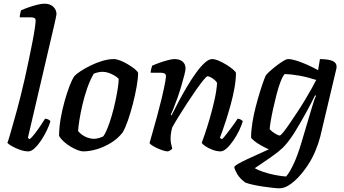

<svg xmlns="http://www.w3.org/2000/svg" viewBox="-20 -820 1862 1040"><path d="M134 0Q113 0 88.5 -8.5Q64 -17 45 -28Q26 -39 20 -46Q25 -58 32.5 -84.5Q40 -111 50 -146Q60 -181 71 -220.5Q82 -260 91 -297Q103 -344 114.5 -395.5Q126 -447 136.5 -497.5Q147 -548 155.5 -591.5Q164 -635 168.5 -666Q173 -697 173 -708Q173 -719 166 -722.5Q159 -726 148 -726H87Q87 -736 89.5 -747Q92 -758 94 -764Q109 -771 133 -779.5Q157 -788 180.5 -794Q204 -800 222 -800Q251 -800 268.5 -783.5Q286 -767 286 -743Q286 -741 282 -721.5Q278 -702 273 -681L131 -73L141 -66Q153 -76 168.5 -96Q184 -116 199 -138.5Q214 -161 224 -177Q233 -177 242 -172.5Q251 -168 253 -163Q247 -142 234 -114.5Q221 -87 203.5 -60.5Q186 -34 167.5 -17Q149 0 134 0Z M430 0Q419 0 400.5 -7Q382 -14 362 -26Q342 -38 325.5 -53Q309 -68 300 -84Q300 -128 308.5 -177Q317 -226 330 -272.5Q343 -319 357 -355Q371 -391 383 -408Q393 -419 416.5 -434.5Q440 -450 470.5 -465Q501 -480 534 -490Q567 -500 597 -500Q611 -500 631.5 -492Q652 -484 673 -471.5Q694 -459 709.5 -446.5Q725 -434 728 -425Q728 -395 720 -350Q712 -305 699.5 -256.5Q687 -208 672.5 -166.5Q658 -125 644 -102Q618 -69 581.5 -46.5Q545 -24 505.5 -12Q466 0 430 0ZM489 -68Q496 -68 504 -69.5Q512 -71 521.5 -74Q531 -77 539 -81Q550 -95 562 -125Q574 -155 585 -192.5Q596 -230 604.5 -269.5Q613 -309 618 -341.5Q623 -374 623 -393Q612 -404 598 -412Q584 -420 568 -425.5Q552 -431 536 -431Q524 -431 512.5 -428.5Q501 -426 488 -421Q468 -387 452.5 -342.5Q437 -298 426.5 -252.5Q416 -207 410 -169Q404 -131 403 -110Q411 -100 424.5 -90Q438 -80 455.5 -74Q473 -68 489 -68Z M889 0Q879 0 863 -5Q847 -10 831 -17.5Q815 -25 803.5 -32.5Q792 -40 790 -45Q796 -67 807 -105Q818 -143 831 -191Q844 -239 856 -288Q862 -314 867.5 -339Q873 -364 876 -382Q879 -400 879 -406Q879 -418 871.5 -422Q864 -426 849 -426H796Q796 -435 799 -446Q802 -457 804 -464Q819 -471 842.5 -479.5Q866 -488 889 -494Q912 -500 925 -500Q953 -500 969 -486.5Q985 -473 985 -449Q985 -439 978.5 -413.5Q972 -388 962.5 -355.5Q953 -323 941.5 -290.5Q930 -258 920 -233Q910 -208 905 -199L909 -195Q926 -229 947.5 -269.5Q969 -310 993 -350.5Q1017 -391 1041.5 -425Q1066 -459 1088.5 -479.5Q1111 -500 1129 -500Q1144 -500 1165 -491Q1186 -482 1207 -469Q1228 -456 1242.5 -443.5Q1257 -431 1258 -425Q1258 -388 1250 -343Q1242 -298 1229.5 -253Q1217 -208 1204.5 -169Q1192 -130 1182.5 -104Q1173 -78 1171 -73L1183 -66Q1193 -76 1208.5 -96Q1224 -116 1240.5 -138.5Q1257 -161 1267 -177Q1276 -177 1284.5 -172Q1293 -167 1295 -163Q1289 -142 1276 -114.5Q1263 -87 1245 -60.5Q1227 -34 1208.5 -17Q1190 0 1175 0Q1154 0 1131.5 -8.5Q1109 -17 1092.5 -28Q1076 -39 1073 -47Q1078 -60 1090 -95Q1102 -130 1116 -178Q1130 -226 1141.5 -277Q1153 -328 1156 -371Q1150 -381 1140 -389Q1130 -397 1120 -402Q1110 -407 1104 -407Q1099 -407 1082.5 -387Q1066 -367 1043.5 -335Q1021 -303 996.5 -265.5Q972 -228 950 -192.5Q928 -157 913 -130Q909 -116 906.5 -100.5Q904 -85 904 -70Q904 -56 906.5 -42.5Q909 -29 913 -15Q910 -11 903.5 -6.5Q897 -2 889 0Z M1494 200Q1482 200 1458.5 197.5Q1435 195 1407.5 191Q1380 187 1354 181.5Q1328 176 1309 169Q1279 147 1265 123Q1251 99 1249 85Q1251 78 1269.5 67.5Q1288 57 1315.5 44Q1343 31 1374.5 17Q1406 3 1436 -11Q1416 -20 1394.5 -32Q1373 -44 1357.5 -56.5Q1342 -69 1340 -75Q1340 -111 1347 -155Q1354 -199 1365.5 -243Q1377 -287 1388.5 -324Q1400 -361 1409 -385Q1418 -409 1421 -413Q1427 -421 1442.5 -435Q1458 -449 1477.5 -464Q1497 -479 1514 -489.5Q1531 -500 1540 -500Q1559 -500 1586 -491.5Q1613 -483 1643.5 -469.5Q1674 -456 1703 -440L1713 -500Q1722 -500 1737 -499Q1752 -498 1767.5 -494.5Q1783 -491 1793 -482.5Q1803 -474 1803 -459Q1803 -458 1803 -454.5Q1803 -451 1802 -448L1715 -81Q1705 -42 1688 -1.5Q1671 39 1647.5 74.5Q1624 110 1597.5 138.5Q1571 167 1544.5 183.5Q1518 200 1494 200ZM1530 136Q1550 112 1571 67Q1592 22 1612 -45L1668 -233Q1675 -257 1681.5 -276Q1688 -295 1692 -301L1687 -304Q1667 -263 1639 -212Q1611 -161 1582.5 -114Q1554 -67 1527 -36Q1514 -20 1491 -1.5Q1468 17 1443 34.5Q1418 52 1395.5 67Q1373 82 1360 91Q1374 100 1404.5 110.5Q1435 121 1470 128Q1505 135 1530 136ZM1495 -86Q1500 -86 1514 -103Q1528 -120 1547 -148Q1566 -176 1588 -209Q1610 -242 1630.5 -276Q1651 -310 1667.5 -339.5Q1684 -369 1693 -387Q1643 -403 1600 -410.5Q1557 -418 1522 -419Q1511 -407 1499.5 -377Q1488 -347 1478 -308.5Q1468 -270 1459.5 -231Q1451 -192 1446 -162Q1441 -132 1441 -120Q1451 -108 1469 -97Q1487 -86 1495 -86Z"/></svg>

Font: Texturina 12pt SemiBold
Style: Italic
Weight: 600
Italic angle: -11°
Version: Version 1.002